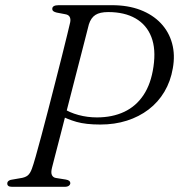

<svg xmlns="http://www.w3.org/2000/svg" viewBox="-20 -720 690 740"><path d="M646 -456.5Q637.5 -406.5 613.5 -366.2Q589.5 -326 552.8 -298Q516 -270 469 -255Q422 -240 366.5 -240Q311 -240 275 -250.2Q239 -260.5 205.5 -278.5L220.5 -304Q248 -286 282.5 -276.8Q317 -267.5 353.5 -267.5Q413 -267.5 458.8 -289Q504.5 -310.5 533.2 -353.8Q562 -397 571.5 -463Q581.5 -531 563.2 -577.8Q545 -624.5 502.5 -649Q460 -673.5 397 -673.5Q365 -673.5 347.8 -662.5Q330.5 -651.5 322.5 -626Q320.5 -619 313 -588.8Q305.5 -558.5 293.5 -512.8Q281.5 -467 267.8 -413.2Q254 -359.5 240 -305Q226 -250.5 213.8 -202.8Q201.5 -155 192.5 -120.8Q183.5 -86.5 180.5 -74Q175.5 -54.5 180.2 -45Q185 -35.5 196 -34L233.5 -28Q242.5 -26.5 246.8 -23Q251 -19.5 251 -14.5Q251 -8.5 245.5 -4.2Q240 0 229.5 0H26.5Q17 0 12.5 -3.2Q8 -6.5 8 -12.5Q8 -19.5 14 -23.5Q20 -27.5 31 -28.5L57 -33Q76.5 -35.5 86.5 -43.5Q96.5 -51.5 103 -70Q108 -83 117.5 -116.5Q127 -150 139.5 -196.8Q152 -243.5 165.8 -296.8Q179.5 -350 193.2 -403.5Q207 -457 218.8 -504.2Q230.5 -551.5 239 -585.8Q247.5 -620 250.5 -634Q253 -647 248.5 -655Q244 -663 232.5 -665L198.5 -671.5Q190 -673.5 185.8 -676.8Q181.5 -680 181.5 -686Q181.5 -693 187.8 -696.5Q194 -700 206 -700H411.5Q473 -700 520.8 -681.8Q568.5 -663.5 599.8 -630.5Q631 -597.5 643.2 -553Q655.5 -508.5 646 -456.5Z"/></svg>

Font: Fraunces Light
Style: Italic
Weight: 300
Italic angle: -16°
Version: Version 1.000;[b76b70a41]